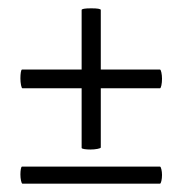

<svg xmlns="http://www.w3.org/2000/svg" viewBox="-20 -465 438 461"><path d="M29 -46Q29 -53 30 -59Q31 -65 33 -65H364Q366 -65 367.5 -58.5Q369 -52 369 -45Q369 -37 367.5 -30.5Q366 -24 364 -24H34Q32 -24 30.5 -31Q29 -38 29 -46ZM29 -277Q29 -285 30 -291.5Q31 -298 33 -298H364Q366 -298 367.5 -291Q369 -284 369 -276Q369 -267 367.5 -260Q366 -253 364 -253H34Q32 -253 30.5 -260.5Q29 -268 29 -277ZM197 -106Q189 -106 182.5 -107Q176 -108 176 -110V-441Q176 -445 199 -445Q222 -445 222 -441V-111Q222 -109 214 -107.5Q206 -106 197 -106Z"/></svg>

Font: Cormorant SC SemiBold
Style: Regular
Weight: 600
Designer: Christian Thalmann (Catharsis Fonts)
Foundry: Catharsis Fonts
Version: Version 4.000